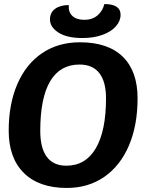

<svg xmlns="http://www.w3.org/2000/svg" viewBox="-20 -919 740 949"><path d="M23 -273Q23 -405 66 -504Q109 -603 188.5 -656.5Q268 -710 375 -710Q514 -710 587 -638.5Q660 -567 660 -433Q660 -299 617 -199Q574 -99 495 -44.5Q416 10 310 10Q173 10 98 -64Q23 -138 23 -273ZM504 -433Q504 -515 471 -557.5Q438 -600 373 -600Q277 -600 228 -517.5Q179 -435 179 -272Q179 -187 211.5 -143.5Q244 -100 308 -100Q403 -100 453.5 -186Q504 -272 504 -433ZM227 -823Q227 -857 252.5 -875.5Q278 -894 320 -894Q317 -860 337.5 -840.5Q358 -821 397 -821Q436 -821 461.5 -842.5Q487 -864 496 -899Q576 -899 576 -846Q576 -815 552.5 -788.5Q529 -762 486 -746.5Q443 -731 387 -731Q311 -731 269 -758Q227 -785 227 -823Z"/></svg>

Font: Krub
Style: Bold Italic
Weight: 700
Italic angle: -8°
Designer: Ekaluck Peanpanawate
Foundry: Cadson Demak Co.,Ltd.
Version: Version 1.000; ttfautohint (v1.6)